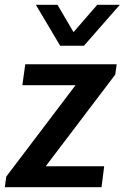

<svg xmlns="http://www.w3.org/2000/svg" viewBox="-22 -778 518 798"><path d="M-2 0 4 -44 292 -424H71L83 -511H463L457 -468L168 -87H411L400 0ZM476 -758 327 -588H228L127 -758H217L309 -601H246L382 -758Z"/></svg>

Font: Chivo Medium Medium
Style: Italic
Weight: 500
Italic angle: -8.05°
Version: Version 2.002